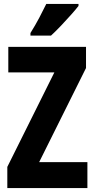

<svg xmlns="http://www.w3.org/2000/svg" viewBox="-20 -951 479 971"><path d="M422 0H17V-107L255 -585H22V-714H415V-607L178 -131H422ZM377 -921Q364 -904 340 -877Q316 -850 289 -821.5Q262 -793 238 -771H134V-784Q159 -824 178.5 -861Q198 -898 214 -931H377Z"/></svg>

Font: Noto Sans Malayalam ExtraCondensed ExtraBold
Style: Regular
Weight: 800
Width: 2
Designer: Jelle Bosma - Monotype Design Team
Foundry: Monotype Imaging Inc.
Version: Version 2.104; ttfautohint (v1.8.4.7-5d5b)